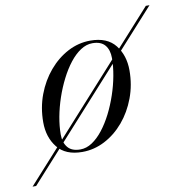

<svg xmlns="http://www.w3.org/2000/svg" viewBox="-143 -653 808 851"><g transform="rotate(-10 261.0 -228.0)"><path d="M-64.5 123 569 -579H585.5L-48.5 123ZM180 10Q104.5 10 68 -36Q31.5 -82 31.5 -149.5Q31.5 -215 53.2 -273Q75 -331 112.5 -375.2Q150 -419.5 198.2 -444.8Q246.5 -470 299.5 -470Q375.5 -470 411.8 -423.8Q448 -377.5 448 -310Q448 -244.5 426.2 -186.5Q404.5 -128.5 367 -84.2Q329.5 -40 281.2 -15Q233 10 180 10ZM173 -2.5Q200.5 -2.5 226.2 -19.5Q252 -36.5 275.2 -66.2Q298.5 -96 317.8 -134Q337 -172 351.2 -214Q365.5 -256 373.2 -298Q381 -340 381 -377Q381 -414 363 -435.5Q345 -457 306.5 -457Q279.5 -457 253.5 -440Q227.5 -423 204.2 -393.2Q181 -363.5 161.8 -325.5Q142.5 -287.5 128.2 -245.5Q114 -203.5 106.2 -161.8Q98.5 -120 98.5 -82.5Q98.5 -46 116.8 -24.2Q135 -2.5 173 -2.5Z"/></g></svg>

Font: Bodoni Moda 18pt
Style: Italic
Weight: 400
Italic angle: -13°
Designer: Owen Earl
Foundry: indestructible type
Version: Version 2.005